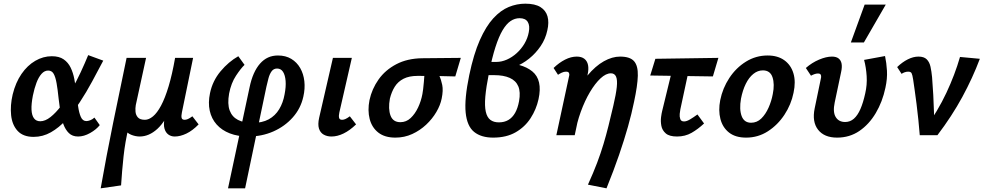

<svg xmlns="http://www.w3.org/2000/svg" viewBox="-20 -736 5353 1045"><path d="M163 9Q106 9 76 -23.5Q46 -56 40.5 -109Q35 -162 49 -222Q65 -287 97 -333.5Q129 -380 172 -405Q215 -430 262 -430Q302 -430 326.5 -413Q351 -396 364.5 -368Q378 -340 384.5 -306Q391 -272 395 -237Q400 -195 405 -158.5Q410 -122 420 -99.5Q430 -77 450 -77Q459 -77 471 -81.5Q483 -86 494 -96L523 -55Q504 -31 470.5 -12Q437 7 405 7Q374 7 355 -11.5Q336 -30 325 -60Q314 -90 308.5 -126.5Q303 -163 299 -200Q294 -249 288 -283Q282 -317 272 -334.5Q262 -352 242 -352Q222 -352 206 -334Q190 -316 178.5 -285.5Q167 -255 159 -216Q150 -170 151.5 -139Q153 -108 165 -92Q177 -76 199 -76Q226 -76 255 -99Q284 -122 313 -160Q342 -198 369 -245.5Q396 -293 419 -342.5Q442 -392 460 -436L542 -406Q513 -351 481.5 -292.5Q450 -234 414.5 -180Q379 -126 340 -83.5Q301 -41 257 -16Q213 9 163 9Z M528 289Q559 113 595.5 -66Q632 -245 669 -421H775L719 -164Q716 -147 717.5 -128.5Q719 -110 730.5 -97Q742 -84 769 -84Q790 -84 812.5 -102.5Q835 -121 856.5 -161Q878 -201 897.5 -265.5Q917 -330 933 -421H992Q961 -264 921.5 -170Q882 -76 836.5 -34.5Q791 7 740 7Q729 7 717 4.5Q705 2 694 -2.5Q683 -7 675 -13.5Q667 -20 664 -28L680 -43Q661 36 652.5 115Q644 194 639 273ZM931 7Q911 7 896 -4Q881 -15 875 -37Q869 -59 876 -92L946 -421H1031L970 -124Q966 -105 968.5 -94.5Q971 -84 985 -84Q993 -84 1002.5 -88Q1012 -92 1027 -103L1061 -59Q1028 -25 994.5 -9Q961 7 931 7Z M1221 289 1338 -259Q1347 -303 1361.5 -335.5Q1376 -368 1395.5 -390Q1415 -412 1439 -423Q1463 -434 1493 -434Q1535 -434 1565.5 -415.5Q1596 -397 1614 -365.5Q1632 -334 1636.5 -294Q1641 -254 1631 -210Q1617 -146 1573.5 -97Q1530 -48 1467.5 -20.5Q1405 7 1332 7Q1275 7 1231 -10Q1187 -27 1159 -58.5Q1131 -90 1121.5 -133.5Q1112 -177 1123 -229Q1137 -296 1180.5 -348Q1224 -400 1277 -430L1311 -383Q1291 -364 1264.5 -324Q1238 -284 1227 -227Q1217 -170 1230 -135Q1243 -100 1275 -83.5Q1307 -67 1353 -67Q1407 -67 1442.5 -86.5Q1478 -106 1499.5 -141.5Q1521 -177 1529 -223Q1537 -264 1534.5 -295.5Q1532 -327 1520.5 -345Q1509 -363 1488 -363Q1469 -363 1458 -347.5Q1447 -332 1441 -309Q1435 -286 1430 -264L1314 289Z M1784 7Q1760 7 1741.5 -3.5Q1723 -14 1716 -36.5Q1709 -59 1717 -95L1792 -421H1895L1827 -124Q1823 -106 1825.5 -95Q1828 -84 1842 -84Q1850 -84 1859.5 -88Q1869 -92 1884 -103L1918 -59Q1884 -26 1850 -9.5Q1816 7 1784 7Z M2132 13Q2074 13 2039 -14.5Q2004 -42 1992 -88.5Q1980 -135 1991 -191Q2004 -252 2040.5 -303.5Q2077 -355 2137 -386.5Q2197 -418 2278 -419L2488 -421L2458 -320Q2400 -322 2352.5 -322.5Q2305 -323 2253 -323Q2207 -323 2176.5 -307.5Q2146 -292 2128.5 -264Q2111 -236 2102 -199Q2092 -143 2105.5 -107Q2119 -71 2159 -71Q2191 -71 2215 -93.5Q2239 -116 2255.5 -151Q2272 -186 2279 -224Q2281 -232 2283 -250.5Q2285 -269 2287 -290Q2289 -311 2290 -329Q2291 -347 2290 -353L2354 -367Q2360 -347 2370.5 -325Q2381 -303 2387 -273.5Q2393 -244 2384 -200Q2377 -164 2355 -126.5Q2333 -89 2299.5 -57.5Q2266 -26 2223.5 -6.5Q2181 13 2132 13Z M2664 13Q2599 13 2560.5 -18Q2522 -49 2514.5 -123Q2507 -197 2534 -327Q2558 -442 2591.5 -517.5Q2625 -593 2665 -636.5Q2705 -680 2749 -698Q2793 -716 2839 -716Q2892 -716 2921.5 -697.5Q2951 -679 2960 -646.5Q2969 -614 2959 -571Q2949 -524 2922.5 -485Q2896 -446 2860 -417Q2824 -388 2782 -372Q2740 -356 2698 -356L2705 -394Q2820 -394 2877 -347.5Q2934 -301 2911 -196Q2899 -141 2868 -93Q2837 -45 2786.5 -16Q2736 13 2664 13ZM2695 -70Q2725 -70 2747 -83Q2769 -96 2783.5 -121.5Q2798 -147 2805 -185Q2814 -235 2801 -266Q2788 -297 2754.5 -312Q2721 -327 2670 -327H2625L2640 -399H2682Q2710 -399 2738.5 -411.5Q2767 -424 2792 -446.5Q2817 -469 2834.5 -498.5Q2852 -528 2858 -561Q2865 -596 2852.5 -616.5Q2840 -637 2808 -637Q2782 -637 2759 -621.5Q2736 -606 2715.5 -571.5Q2695 -537 2676.5 -479.5Q2658 -422 2641 -337Q2626 -262 2621.5 -210.5Q2617 -159 2624 -128Q2631 -97 2649 -83.5Q2667 -70 2695 -70Z M3180 269Q3210 203 3230 150Q3250 97 3264.5 48.5Q3279 0 3291.5 -50Q3304 -100 3318 -160Q3333 -224 3337 -262.5Q3341 -301 3333 -319Q3325 -337 3305 -337Q3278 -337 3248.5 -309.5Q3219 -282 3191 -235Q3163 -188 3141 -127.5Q3119 -67 3108 0H3034Q3059 -111 3096 -191.5Q3133 -272 3177 -324.5Q3221 -377 3266.5 -402.5Q3312 -428 3355 -428Q3409 -428 3431 -403Q3453 -378 3451.5 -324Q3450 -270 3431 -182Q3418 -118 3398 -47Q3378 24 3349.5 107Q3321 190 3281 289ZM3008 0 3077 -320Q3079 -326 3078.5 -332Q3078 -338 3074.5 -342Q3071 -346 3061 -346Q3049 -346 3037.5 -340.5Q3026 -335 3017 -329L2993 -366Q3023 -395 3055.5 -411.5Q3088 -428 3119 -428Q3145 -428 3160.5 -416Q3176 -404 3180.5 -382Q3185 -360 3178 -329L3108 0Z M3665 7Q3623 7 3603.5 -10Q3584 -27 3579.5 -51.5Q3575 -76 3578 -98.5Q3581 -121 3584 -132L3652 -411H3741L3683 -141Q3681 -132 3679.5 -116.5Q3678 -101 3682.5 -88Q3687 -75 3703 -75Q3717 -75 3735.5 -86Q3754 -97 3776 -113L3812 -64Q3779 -33 3744 -13Q3709 7 3665 7ZM3519 -325 3547 -416 3890 -421 3860 -320Z M4041 13Q3983 13 3948 -14.5Q3913 -42 3901 -88.5Q3889 -135 3900 -191Q3913 -256 3949.5 -311.5Q3986 -367 4040 -400.5Q4094 -434 4158 -434Q4213 -434 4249 -408Q4285 -382 4298.5 -336.5Q4312 -291 4299 -231Q4286 -167 4249.5 -111.5Q4213 -56 4159.5 -21.5Q4106 13 4041 13ZM4068 -68Q4100 -68 4123.5 -91Q4147 -114 4163 -150Q4179 -186 4186 -224Q4197 -278 4184.5 -315.5Q4172 -353 4132 -353Q4104 -353 4080 -333.5Q4056 -314 4039 -279.5Q4022 -245 4013 -199Q4003 -141 4016.5 -104.5Q4030 -68 4068 -68Z M4536 13Q4466 13 4432.5 -30Q4399 -73 4414 -146L4447 -305Q4450 -316 4449 -323Q4448 -330 4444 -333Q4440 -336 4432 -336Q4423 -336 4413 -332.5Q4403 -329 4394 -324L4366 -366Q4399 -395 4438 -411.5Q4477 -428 4508 -428Q4531 -428 4544 -418Q4557 -408 4560.5 -389.5Q4564 -371 4558 -344L4523 -178Q4512 -126 4528.5 -99Q4545 -72 4580 -72Q4607 -72 4627.5 -90Q4648 -108 4663 -142.5Q4678 -177 4689 -227Q4700 -274 4697 -321.5Q4694 -369 4683 -410L4797 -431Q4805 -394 4807.5 -351Q4810 -308 4799 -258Q4783 -182 4746.5 -120.5Q4710 -59 4657 -23Q4604 13 4536 13ZM4611 -505 4686 -711H4801L4682 -505Z M4986 0Q4983 -38 4978.5 -82.5Q4974 -127 4968.5 -170Q4963 -213 4958 -248Q4953 -283 4950 -303Q4946 -329 4941.5 -337.5Q4937 -346 4923 -346Q4913 -346 4903.5 -342.5Q4894 -339 4887 -334L4863 -371Q4891 -398 4921 -413Q4951 -428 4979 -428Q5009 -428 5024 -413Q5039 -398 5044.5 -372.5Q5050 -347 5053 -316Q5057 -268 5059.5 -219.5Q5062 -171 5063.5 -122.5Q5065 -74 5064 -26L5015 -35Q5085 -133 5131 -231Q5177 -329 5205 -426L5313 -416Q5274 -312 5217.5 -208Q5161 -104 5082 0Z"/></svg>

Font: Ysabeau Infant
Style: Bold Italic
Weight: 700
Italic angle: -12°
Designer: Christian Thalmann (Catharsis Fonts)
Version: Version 2.001;gftools[0.9.30]; featfreeze: ss01,ss02,lnum